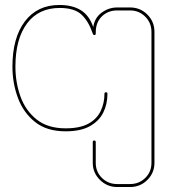

<svg xmlns="http://www.w3.org/2000/svg" viewBox="-20 -518 681 772"><path d="M451 234Q411 234 382 205.5Q353 177 353 137V53Q353 47 359 47Q365 47 365 53V137Q365 173 390 197.5Q415 222 451 222H503Q539 222 564 197.5Q589 173 589 137V-390Q589 -426 564 -451Q539 -476 503 -476H451Q414 -476 389.5 -452Q365 -428 365 -388V-383Q365 -377 359 -377Q355 -377 353 -383Q336 -433 307.5 -459.5Q279 -486 220 -486Q135 -486 88.5 -423.5Q42 -361 42 -250Q42 -186 62.5 -129.5Q83 -73 127.5 -37.5Q172 -2 244 -2Q301 -2 335 -20.5Q369 -39 384.5 -71Q400 -103 400 -141Q400 -147 406 -147Q412 -147 412 -141Q412 -99 395 -65Q378 -31 341 -10.5Q304 10 244 10Q168 10 121 -27.5Q74 -65 52 -124.5Q30 -184 30 -250Q30 -366 80 -432Q130 -498 219 -498Q271 -498 305 -477Q339 -456 355 -409Q360 -446 388.5 -467Q417 -488 451 -488H503Q544 -488 572.5 -459.5Q601 -431 601 -390V137Q601 177 572.5 205.5Q544 234 503 234Z"/></svg>

Font: Moirai One
Style: Regular
Weight: 400
Designer: Jiyeon Park
Foundry: JAMO
Version: Version 1.000; ttfautohint (v1.8.4.7-5d5b);gftools[0.9.29]